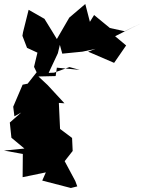

<svg xmlns="http://www.w3.org/2000/svg" viewBox="-60 -928 722 959"><path d="M251 -660 352 -670 417 -684 380 -670 510 -614 570 -701 515 -747 642 -811 563 -772 489 -788 410 -853 389 -819 366 -908 286 -840 224 -733 199 -774 162 -834 83 -879 55 -767 52 -749 75 -689 127 -665 110 -594 123 -567 78 -510 53 -505 6 -395 12 -347 46 -366 -11 -316 -3 -240 62 -186 -40 -176 54 -159 53 -43 169 -67 151 -26 294 11 326 3 316 -24 263 -123 303 -174 300 -239 240 -284 234 -414 262 -412 178 -503 132 -546 218 -548 224 -590 338 -579 287 -593 210 -565 183 -564 229 -662 239 -704Z"/></svg>

Font: Hussar Lance
Style: Regular
Weight: 700
Foundry: Cannot Into Space Fonts, PlusOne Fonts
Version: Version 2.27